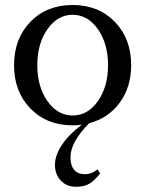

<svg xmlns="http://www.w3.org/2000/svg" viewBox="-20 -480 570 754"><path d="M265.1 12.2Q163.6 12.2 99.4 -54Q35.2 -120.1 35.2 -224.1Q35.2 -328.1 99.4 -394.3Q163.6 -460.4 265.1 -460.4Q366.7 -460.4 430.9 -394.3Q495.1 -328.1 495.1 -224.1Q495.1 -138.2 450.2 -76.9Q405.3 -15.6 330.1 3.9Q256.8 78.6 256.8 136.7Q256.8 204.1 314.9 204.1Q339.8 204.1 362.8 185.1L373.5 201.2Q350.6 230 330.3 241.7Q310.1 253.4 279.3 253.4Q241.2 253.4 218.5 229Q195.8 204.6 195.8 167Q195.8 129.9 223.4 88.6Q251 47.4 301.3 9.8Q281.7 12.2 265.1 12.2ZM265.1 -26.4Q324.7 -26.4 364.5 -83Q404.3 -139.6 404.3 -224.1Q404.3 -308.6 364.5 -365.2Q324.7 -421.9 265.1 -421.9Q206.1 -421.9 166.3 -365.2Q126.5 -308.6 126.5 -224.1Q126.5 -139.6 166.3 -83Q206.1 -26.4 265.1 -26.4Z"/></svg>

Font: Elstob 8pt
Style: Regular
Weight: 400
Designer: Peter S. Baker
Version: Version 1.015